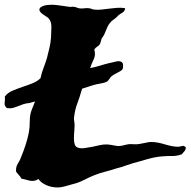

<svg xmlns="http://www.w3.org/2000/svg" viewBox="-95 -742 815 820"><path d="M667 -115.2Q675.8 -116.2 683.6 -118.7Q691.4 -121.1 699.2 -111.3Q697.3 -100.6 691.9 -95.2Q686.5 -89.8 681.6 -83Q659.2 -75.2 639.6 -75.7Q620.1 -76.2 598.6 -74.2Q569.3 -72.3 535.2 -62.5Q501 -52.7 472.7 -44.9Q456.1 -40 438.5 -33.7Q420.9 -27.3 401.4 -22.5Q377.9 -14.6 354.5 -8.8Q331.1 -2.9 308.6 5.9Q285.2 15.6 262.2 27.3Q239.3 39.1 213.9 44.9Q197.3 49.8 181.2 54.2Q165 58.6 150.4 58.6Q138.7 58.6 126.5 56.2Q114.3 53.7 103 48.8Q91.8 43.9 83 37.1Q74.2 30.3 69.3 22.5Q58.6 29.3 49.8 30.3Q41 31.2 32.7 29.8Q24.4 28.3 15.6 25.4Q6.8 22.5 -2.9 21.5Q-7.8 12.7 -14.2 5.9Q-20.5 -1 -26.4 -8.8Q-28.3 -28.3 -18.6 -43.5Q-8.8 -58.6 -2.9 -76.2Q6.8 -99.6 15.1 -125.5Q23.4 -151.4 28.3 -176.8Q32.2 -198.2 32.2 -225.6Q32.2 -252.9 41 -274.4L54.7 -308.6L29.3 -301.8Q15.6 -300.8 4.4 -296.9Q-6.8 -293 -17.6 -288.6Q-28.3 -284.2 -39.6 -281.2Q-50.8 -278.3 -65.4 -280.3Q-77.1 -290 -75.2 -302.7Q-73.2 -315.4 -74.2 -330.1Q-62.5 -345.7 -42 -354.5Q-21.5 -363.3 0.5 -370.6Q22.5 -377.9 43.5 -386.2Q64.5 -394.5 78.1 -408.2Q83 -431.6 90.3 -450.2Q97.7 -468.8 105.5 -494.1Q110.4 -514.6 115.7 -535.6Q121.1 -556.6 123 -583Q124 -605.5 124.5 -627Q125 -648.4 113.3 -663.1Q109.4 -667 102.5 -671.4Q95.7 -675.8 89.4 -680.2Q83 -684.6 78.1 -689.9Q73.2 -695.3 73.2 -700.2Q73.2 -707 79.6 -711.4Q85.9 -715.8 94.7 -718.3Q103.5 -720.7 113.3 -721.2Q123 -721.7 130.9 -721.7Q148.4 -720.7 166.5 -717.8Q184.6 -714.8 201.2 -712.9Q206.1 -711.9 210.9 -712.9Q215.8 -713.9 220.7 -712.9Q228.5 -711.9 234.9 -709Q241.2 -706.1 247.1 -706.1Q252 -705.1 264.6 -706.5Q277.3 -708 282.2 -707Q289.1 -707 294.4 -704.6Q299.8 -702.1 306.6 -701.2Q322.3 -699.2 338.9 -701.2Q355.5 -703.1 371.6 -705.1Q387.7 -707 404.8 -708.5Q421.9 -710 439.5 -707Q438.5 -694.3 427.7 -688Q417 -681.6 411.1 -676.8Q407.2 -672.9 403.8 -669.4Q400.4 -666 396.5 -663.1Q391.6 -659.2 387.7 -656.7Q383.8 -654.3 379.9 -650.4Q368.2 -637.7 363.3 -625.5Q358.4 -613.3 350.6 -595.7Q348.6 -590.8 345.2 -586.4Q341.8 -582 338.9 -577.1Q336.9 -571.3 335.4 -564.5Q334 -557.6 331.1 -552.7Q327.1 -546.9 319.8 -542.5Q312.5 -538.1 307.6 -530.3Q314.5 -507.8 305.2 -488.8Q295.9 -469.7 290 -451.2Q315.4 -456.1 331.5 -461.4Q347.7 -466.8 372.1 -472.7Q387.7 -476.6 404.3 -480Q420.9 -483.4 428.7 -472.7Q430.7 -469.7 430.7 -460.9Q430.7 -452.1 428.7 -447.3Q426.8 -443.4 420.9 -439.5Q415 -435.5 407.7 -432.1Q400.4 -428.7 393.1 -424.3Q385.7 -419.9 379.9 -415Q376 -411.1 371.6 -404.3Q367.2 -397.5 362.3 -393.6Q350.6 -387.7 334.5 -385.3Q318.4 -382.8 304.7 -378.9Q291 -374 278.8 -370.6Q266.6 -367.2 255.9 -363.3L252 -351.6Q245.1 -326.2 235.4 -300.8Q225.6 -275.4 221.7 -244.1Q219.7 -236.3 221.7 -226.6Q223.6 -216.8 223.6 -206.1Q223.6 -195.3 222.2 -180.2Q220.7 -165 220.7 -150.9Q220.7 -136.7 224.1 -125.5Q227.5 -114.3 238.3 -111.3Q250 -107.4 265.1 -109.4Q280.3 -111.3 297.4 -114.7Q314.5 -118.2 331.5 -122.1Q348.6 -126 364.3 -125Q377.9 -124 392.6 -120.6Q407.2 -117.2 420.9 -119.1Q428.7 -120.1 437 -122.6Q445.3 -125 453.1 -126Q463.9 -127 476.1 -126Q488.3 -125 500 -127Q512.7 -128.9 524.9 -131.8Q537.1 -134.8 547.9 -135.7Q564.5 -135.7 579.6 -132.8Q594.7 -129.9 608.9 -125.5Q623 -121.1 637.7 -118.2Q652.3 -115.2 667 -115.2Z"/></svg>

Font: Trade Winds
Style: Regular
Weight: 400
Designer: Squid
Foundry: Font Diner, Inc DBA Sideshow
Version: Version 1.000